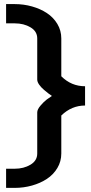

<svg xmlns="http://www.w3.org/2000/svg" viewBox="-20 -790 446 939"><path d="M233.9 -320.8Q226.6 -325.7 218 -332Q209.5 -338.4 195.1 -350.6Q180.7 -362.8 171.4 -376.2Q162.1 -389.6 162.1 -400.9V-602.1Q162.1 -636.7 129.4 -656.2Q96.7 -675.8 51.8 -675.8H9.8V-770H51.8Q95.7 -770 136.5 -758.5Q177.2 -747.1 209.2 -726.1Q241.2 -705.1 260.5 -672.9Q279.8 -640.6 279.8 -602.1V-417Q328.6 -368.2 396 -368.2V-273.9Q330.1 -273.9 279.8 -225.1V-39.1Q279.8 -0.5 260.5 31.7Q241.2 64 209.2 85Q177.2 106 136.5 117.4Q95.7 128.9 51.8 128.9H9.8V35.2H51.8Q96.2 35.2 129.2 15.4Q162.1 -4.4 162.1 -39.1V-240.2Q162.1 -254.9 178.5 -273.9Q194.8 -293 208.3 -303Q221.7 -313 233.9 -320.8Z"/></svg>

Font: Aurulent Sans
Style: Bold
Weight: 700
Version: Version 2007.05.04